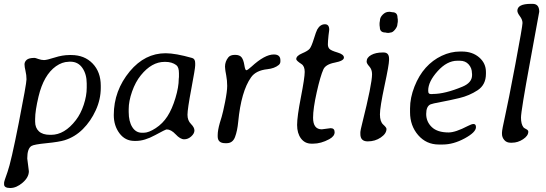

<svg xmlns="http://www.w3.org/2000/svg" viewBox="-20 -739 2807 987"><path d="M160.6 -127.9V-113.3Q160.6 -82 179.9 -64Q199.2 -45.9 237.3 -45.9H242.7Q312 -45.9 370.1 -121.6Q395 -153.8 410.4 -200.2Q425.8 -246.6 425.8 -288.1V-309.6Q425.8 -357.4 403.6 -389.6Q381.3 -421.9 341.8 -421.9H336.9L332 -421.4Q299.8 -420.9 267.6 -398.4Q204.6 -353.5 178.2 -243.2Q160.6 -169.4 160.6 -127.9ZM120.1 75.7 128.4 141.1Q128.4 172.4 96.4 200Q64.5 227.5 32.7 227.5Q1 227.5 1 208.5V200.2Q1 193.8 18.8 144.5Q36.6 95.2 76.4 -106.9Q116.2 -309.1 116.2 -331.1Q116.2 -353 111.1 -374.3Q106 -395.5 106 -408.4Q106 -421.4 117.2 -431.4Q128.4 -441.4 158.2 -441.4Q161.6 -441.4 177 -435.8Q192.4 -430.2 206.3 -430.2Q220.2 -430.2 260.5 -443.1Q300.8 -456.1 336.9 -456.1H346.2Q414.1 -456.1 456.1 -412.6Q498 -369.1 498 -298.3V-287.1Q498 -228.5 472.4 -172.4Q446.8 -116.2 406 -75.4Q365.2 -34.7 312 -18.1Q283.2 -9.3 219 -2.9Q154.8 3.4 142.1 11.2Q120.1 24.4 120.1 75.7Z M641.6 -178.2V-163.1Q641.6 -114.7 659.9 -85.7Q678.2 -56.6 709.5 -56.6H719.2Q744.1 -56.6 780.3 -80.1Q816.4 -103.5 840.6 -140.9Q864.7 -178.2 881.8 -234.9Q898.9 -291.5 898.9 -333.5L899.9 -343.3V-362.8Q899.9 -394 886.2 -404.3Q863.8 -420.9 830.6 -420.9H825.7Q759.8 -420.9 704.1 -352.1Q676.3 -317.9 658.9 -268.3Q641.6 -218.8 641.6 -178.2ZM983.4 -414.6V-402.8Q983.4 -387.2 963.6 -282.7Q943.8 -178.2 943.8 -148.9Q943.8 -119.6 961.7 -101.8Q979.5 -84 979.5 -68.4Q979.5 -52.7 963.1 -37.8Q946.8 -22.9 926.8 -22.9Q906.7 -22.9 883.1 -48.3Q859.4 -73.7 836.9 -73.7Q831.1 -73.7 777.1 -44.2Q723.1 -14.6 679.2 -14.6H670.9Q623.5 -14.6 594.2 -53.7Q564.9 -92.8 564.9 -147.5Q564.9 -272.9 647.5 -372.6Q725.1 -465.3 831.1 -465.3Q882.3 -465.3 967.8 -440.9Q983.4 -436.5 983.4 -414.6Z M1272.9 -396.5Q1340.8 -459 1387.7 -459Q1421.4 -459 1421.4 -429.2V-423.3Q1421.4 -412.1 1412.6 -404.8Q1391.1 -387.2 1354.5 -383.3Q1295.4 -377 1270.5 -341.3Q1219.7 -269.5 1204.6 -113.3Q1200.2 -66.4 1188.2 -34.7Q1176.3 -2.9 1145 -2.9H1138.2Q1099.1 -2.9 1099.1 -37.6V-44.9Q1099.1 -68.8 1109.9 -106.9L1119.6 -138.7Q1126 -159.7 1137 -214.6Q1147.9 -269.5 1147.9 -297.4Q1147.9 -325.2 1142.8 -352.1Q1137.7 -378.9 1137.7 -383.8L1136.7 -396.5Q1136.7 -422.9 1153.8 -444.3Q1164.1 -457 1188.2 -457Q1212.4 -457 1222.2 -443.8Q1231.9 -430.7 1236.1 -404.3Q1240.2 -377.9 1246.3 -377.9Q1252.4 -377.9 1272.9 -396.5Z M1634.3 -74.2 1679.7 -80.1Q1700.2 -80.1 1700.2 -59.3Q1700.2 -38.6 1672.4 -23.4Q1629.9 -0.5 1589.8 -0.5H1581.1Q1547.4 -0.5 1527.3 -27.1Q1507.3 -53.7 1507.3 -96.7Q1507.3 -139.6 1526.9 -239.7Q1546.4 -339.8 1546.4 -369.4Q1546.4 -398.9 1529.8 -409.7Q1502.9 -427.2 1502.9 -435.1Q1502.9 -452.1 1533.2 -464.8Q1563.5 -477.5 1572.5 -489.3Q1581.5 -501 1593.3 -538.8Q1605 -576.7 1610.8 -587.4Q1626 -614.3 1650.4 -614.3Q1672.4 -614.3 1672.4 -586.4L1671.4 -577.1L1668.9 -558.1Q1665.5 -525.4 1665.5 -511Q1665.5 -496.6 1673.6 -487.8Q1681.6 -479 1714.8 -469.2Q1748 -459.5 1748 -442.9Q1748 -426.3 1701.2 -417.2Q1654.3 -408.2 1642.6 -382.8Q1627 -348.6 1608.2 -264.9Q1589.4 -181.2 1589.4 -133.8Q1589.4 -74.2 1634.3 -74.2Z M1979 -678.2H1984.9L1996.1 -676.3Q2023.4 -676.3 2023.4 -648.9L2024.9 -639.2V-627L2022.9 -614.7Q2022.9 -602.1 2010.7 -586.9Q1998.5 -571.8 1987.8 -571.8Q1984.9 -570.8 1983.4 -570.8L1976.1 -569.8H1973.1L1971.2 -570.3H1968.3L1961.9 -571.8Q1932.6 -571.8 1932.6 -598.6L1931.2 -608.9V-621.1L1933.1 -633.3Q1933.1 -649.4 1947.5 -663.8Q1961.9 -678.2 1979 -678.2ZM1832.5 -49.8V-60.5Q1832.5 -67.4 1842.3 -106.4Q1892.6 -307.6 1892.6 -357.4Q1892.6 -381.8 1878.7 -397.2Q1864.7 -412.6 1864.7 -422.4Q1864.7 -443.4 1888.2 -456.3Q1911.6 -469.2 1946.8 -469.2H1952.1Q1980 -469.2 1980 -437V-430.7Q1980 -406.7 1956.5 -297.4Q1933.1 -188 1933.1 -150.9Q1933.1 -113.8 1950 -98.6Q1966.8 -83.5 1966.8 -76.2Q1966.8 -52.2 1937.5 -32.2Q1908.2 -12.2 1870.4 -12.2Q1832.5 -12.2 1832.5 -49.8Z M2343.8 -426.8H2331.1Q2277.8 -426.8 2229.5 -373Q2181.2 -319.3 2181.2 -273.9L2181.6 -271V-268.6Q2181.6 -255.4 2195.8 -255.4H2201.7L2205.1 -255.9Q2267.1 -255.9 2357.4 -293.5Q2406.7 -314 2406.7 -352.5V-358.9L2406.2 -362.3Q2406.2 -388.7 2389.4 -407.7Q2372.6 -426.8 2343.8 -426.8ZM2255.9 3.9H2235.8Q2171.4 3.9 2129.6 -44.4Q2087.9 -92.8 2087.9 -161.6V-181.6Q2087.9 -236.3 2110.6 -293.9Q2133.3 -351.6 2168.7 -390.9Q2204.1 -430.2 2250.5 -452.1Q2296.9 -474.1 2344.7 -474.1H2354.5Q2408.2 -474.1 2443.1 -444.1Q2478 -414.1 2478 -369.1V-359.4Q2478 -303.2 2435.3 -275.1Q2392.6 -247.1 2341.3 -234.9Q2290 -222.7 2246.1 -214.6Q2202.1 -206.5 2193.4 -202.6Q2170.9 -192.9 2170.9 -153.1Q2170.9 -113.3 2199.7 -85.7Q2228.5 -58.1 2286.1 -58.1Q2321.3 -58.1 2384.8 -91.3Q2404.8 -101.6 2414.1 -101.6Q2426.8 -101.6 2426.8 -85.4Q2426.8 -59.1 2368.7 -27.6Q2310.5 3.9 2255.9 3.9Z M2639.6 -683.6Q2639.6 -719.2 2709.5 -719.2H2717.8Q2752 -719.2 2752 -678.7Q2752 -676.8 2705.1 -422.4Q2658.2 -168 2658.2 -134.5Q2658.2 -101.1 2670.9 -84.5Q2673.3 -81.1 2684.6 -75.4Q2695.8 -69.8 2695.8 -62Q2695.8 -41 2668.9 -23.2Q2642.1 -5.4 2611.8 -5.4H2604.5Q2584 -5.4 2572.3 -19.3Q2560.5 -33.2 2560.5 -50.3V-57.6Q2560.5 -71.3 2576.4 -142.1Q2592.3 -212.9 2629.2 -408.4Q2666 -604 2666 -620.8Q2666 -637.7 2652.8 -655.3Q2639.6 -672.9 2639.6 -683.6Z"/></svg>

Font: Averia Libre Light
Style: Italic
Weight: 300
Italic angle: -8.5°
Version: Version 1.002